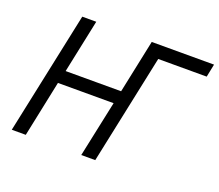

<svg xmlns="http://www.w3.org/2000/svg" viewBox="-117 -865 1175 1031"><g transform="rotate(20 470.5 -350.0)"><path d="M926 -626H649L517 0H437L505 -321H187L120 0H40L188 -700H268L204 -395H521L585 -700H941Z"/></g></svg>

Font: PT Sans
Style: Italic
Weight: 400
Italic angle: -12°
Designer: A.Korolkova, O.Umpeleva, V.Yefimov
Foundry: ParaType Ltd
Version: Version 2.003W OFL